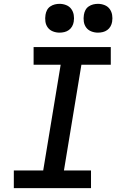

<svg xmlns="http://www.w3.org/2000/svg" viewBox="-20 -980 640 1000"><path d="M52 0V-92H205L296 -643H155V-735H557V-643H404L313 -92H454V0ZM490 -810Q472 -810 455.5 -816.5Q439 -823 429 -836.5Q419 -850 416.5 -867.5Q414 -885 417 -903Q419 -916 425 -927.5Q431 -939 442 -946.5Q453 -954 465.5 -957Q478 -960 490 -960Q508 -960 524.5 -953.5Q541 -947 551 -933.5Q561 -920 564 -902.5Q567 -885 564 -867Q562 -854 555.5 -842.5Q549 -831 538.5 -823.5Q528 -816 515.5 -813Q503 -810 490 -810ZM290 -810Q272 -810 255.5 -816.5Q239 -823 229 -836.5Q219 -850 216.5 -867.5Q214 -885 217 -903Q219 -916 225 -927.5Q231 -939 242 -946.5Q253 -954 265.5 -957Q278 -960 290 -960Q308 -960 324.5 -953.5Q341 -947 351 -933.5Q361 -920 364 -902.5Q367 -885 364 -867Q362 -854 355.5 -842.5Q349 -831 338.5 -823.5Q328 -816 315.5 -813Q303 -810 290 -810Z"/></svg>

Font: Iosevka Curly SmBdEx
Style: Italic
Weight: 600
Width: 7
Italic angle: -9°
Monospace: yes
Designer: Belleve Invis
Foundry: Belleve Invis
Version: Version 11.1.0; ttfautohint (v1.8.3)